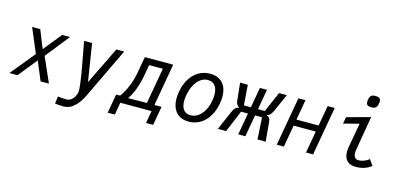

<svg xmlns="http://www.w3.org/2000/svg" viewBox="-81 -1343 4363 2094"><g transform="rotate(15 2100.0 -296.0)"><path d="M253 -275 136.5 -550H228.5L310.5 -346L475.5 -550H564.5L350 -281L473.5 0H379.5L291 -213L118.5 0H27.5Z M700 117Q732 117 755.5 99Q779 81 792 55.8Q805 30.5 809 8Q810 3.5 810 -11Q810 -60 789.5 -189.5Q783 -223.5 762.5 -338.5Q735 -496.5 724 -550H814L881 -126L1088 -550H1176L892.5 42.5Q854 110.5 817 144.5Q780 178.5 753 187.8Q726 197 697.5 199.5Q686.5 200 648.5 197.5Q610.5 195 595 193.5L604 110.5Q617.5 113 651.5 114.8Q685.5 116.5 700 117Z M1212.5 -73 1258.5 -75.5Q1300.5 -132 1331.8 -209Q1363 -286 1379.5 -381L1409.5 -550H1729.5L1645.5 -73H1725.5L1688 140H1608L1632.5 0H1279.5L1255 140H1175ZM1560.5 -73 1632 -478H1477L1458 -370Q1441 -273 1414.5 -200.5Q1388 -128 1349 -70.5Z M1859.5 -204.5Q1859.5 -242 1867 -284Q1882.5 -368.5 1921.5 -430.8Q1960.5 -493 2018.2 -526.5Q2076 -560 2146.5 -560Q2207 -560 2250.2 -535Q2293.5 -510 2316 -463Q2338.5 -416 2338.5 -351Q2338.5 -314 2331 -272Q2315.5 -187 2276.5 -124.2Q2237.5 -61.5 2180 -27.8Q2122.5 6 2052 6Q1991 6 1947.8 -19.2Q1904.5 -44.5 1882 -92Q1859.5 -139.5 1859.5 -204.5ZM2243 -280Q2249.5 -316 2249.5 -348.5Q2249.5 -414.5 2221 -450.8Q2192.5 -487 2139.5 -487Q2095.5 -487 2057.8 -460.2Q2020 -433.5 1993 -383.8Q1966 -334 1953.5 -267Q1947 -231.5 1947 -200Q1947 -136.5 1974.2 -101.2Q2001.5 -66 2051.5 -66Q2097.5 -66 2136.8 -92.2Q2176 -118.5 2203.5 -166.8Q2231 -215 2243 -280Z M2541 -282.5 2547.5 -287Q2530 -292.5 2519 -309.2Q2508 -326 2506 -352L2485 -550H2572L2589.5 -321H2668L2708.5 -550H2788.5L2748 -321H2825.5L2925 -550H3013L2921.5 -346Q2907.5 -317 2894.8 -303.5Q2882 -290 2862 -285L2855.5 -281.5Q2898 -274 2902 -214L2921 0H2829L2813.5 -247H2735L2691.5 0H2611.5L2655 -247H2577.5L2474 0H2381L2476.5 -220Q2489 -249 2504.8 -263.8Q2520.5 -278.5 2541 -282.5Z M3143.5 -550H3223.5L3183 -320H3433L3473.5 -550H3553.5L3456.5 0H3376.5L3420 -248H3170L3126.5 0H3046.5Z M3805.5 -124.5Q3805.5 -146 3810.5 -176L3860 -454L3684.5 -409.5L3698.5 -485L3963 -557L3899 -181.5Q3894.5 -156 3894.5 -135.5Q3894.5 -101.5 3908.5 -84Q3922.5 -66.5 3953.5 -66.5Q3981 -66.5 4014.2 -79.2Q4047.5 -92 4068 -111.5L4114.5 -47Q4084 -20.5 4039.8 -4.8Q3995.5 11 3942 11Q3872 11 3838.8 -25.5Q3805.5 -62 3805.5 -124.5ZM3878 -707.5Q3878 -716.5 3880.5 -732.5Q3886.5 -766 3901.5 -779Q3916.5 -792 3950 -792Q3981 -792 3995.2 -780.8Q4009.5 -769.5 4009.5 -745Q4009.5 -736 4007 -721Q4001 -687 3985.8 -673.8Q3970.5 -660.5 3936.5 -660.5Q3906 -660.5 3892 -671.5Q3878 -682.5 3878 -707.5Z"/></g></svg>

Font: JuliaMono Italic
Style: Regular
Weight: 400
Italic angle: -9°
Monospace: yes
Designer: cormullion
Foundry: corm
Version: Version 0.049; ttfautohint (v1.8.4)